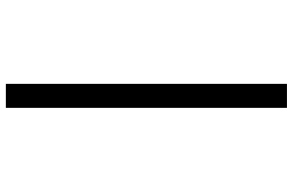

<svg xmlns="http://www.w3.org/2000/svg" viewBox="-188 -668 977 640"><g transform="rotate(90 300.0 -348.5)"><path d="M260 120V-817H340V120Z"/></g></svg>

Font: Kode Mono
Style: Regular
Weight: 400
Monospace: yes
Designer: Isa Ozler
Foundry: Kadena LLC
Version: Version 1.000;gftools[0.9.28]